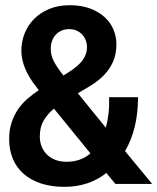

<svg xmlns="http://www.w3.org/2000/svg" viewBox="-20 -706 604 737"><path d="M509.8 -333Q509.8 -271 497.1 -219.2Q484.4 -167.5 460 -126L564 0H422.9L388.2 -42Q355 -15.6 314.5 -2.2Q273.9 11.2 228 11.2Q177.2 11.2 137.7 -1.7Q98.1 -14.6 70.8 -38.6Q43.5 -62.5 29.3 -96.4Q15.1 -130.4 15.1 -171.9Q15.1 -207 24.4 -235.4Q33.7 -263.7 49.3 -286.4Q64.9 -309.1 85.4 -326.9Q106 -344.7 128.9 -359.9L119.1 -373Q91.8 -406.7 76.9 -442.1Q62 -477.5 62 -511.2Q62 -545.4 74.2 -576.9Q86.4 -608.4 110.1 -632.6Q133.8 -656.7 168.5 -671.4Q203.1 -686 248 -686Q290.5 -686 323.7 -674.1Q356.9 -662.1 379.9 -641.8Q402.8 -621.6 414.8 -594.2Q426.8 -566.9 426.8 -536.1Q426.8 -498 414.1 -469.5Q401.4 -440.9 380.6 -419.2Q359.9 -397.5 333.3 -380.6Q306.6 -363.8 278.8 -348.1L386.2 -215.8Q393.1 -240.7 396.5 -270Q399.9 -299.3 398.9 -333ZM132.8 -182.1Q132.8 -160.6 140.1 -142.8Q147.5 -125 160.9 -112.1Q174.3 -99.1 193.4 -92Q212.4 -85 235.8 -85Q261.7 -85 284.9 -92.8Q308.1 -100.6 327.1 -117.2L187 -289.1Q162.6 -268.6 147.7 -243.4Q132.8 -218.3 132.8 -182.1ZM314 -525.9Q314 -538.6 309.3 -551Q304.7 -563.5 295.9 -573Q287.1 -582.5 274.4 -588.4Q261.7 -594.2 245.1 -594.2Q228.5 -594.2 215.3 -588.1Q202.1 -582 193.1 -571.8Q184.1 -561.5 179.4 -547.9Q174.8 -534.2 174.8 -519Q174.8 -492.7 187.5 -469Q200.2 -445.3 222.2 -418L223.1 -416Q241.7 -427.2 258.3 -438.7Q274.9 -450.2 287.4 -463.4Q299.8 -476.6 306.9 -491.9Q314 -507.3 314 -525.9Z"/></svg>

Font: Code New Roman
Style: Bold
Weight: 700
Monospace: yes
Designer: Sam Radian
Foundry: Code New Roman
Version: Version 1.508 October 19, 2014